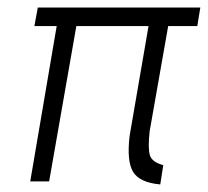

<svg xmlns="http://www.w3.org/2000/svg" viewBox="-20 -480 550 508"><path d="M80 -460H510L502 -411H425L376 -133Q371 -88 376.5 -69.5Q382 -51 412 -43L404 8Q349 3 332 -25.5Q315 -54 323 -121L373 -411H182L110 0H60L130 -411H71Z"/></svg>

Font: Jost* Light
Style: Italic
Weight: 300
Italic angle: -10°
Version: Version 3.7